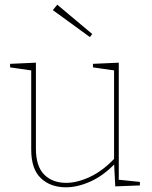

<svg xmlns="http://www.w3.org/2000/svg" viewBox="-20 -792 648 818"><path d="M261 6Q195 6 154 -33Q113 -72 113 -154V-499L120 -491L23 -505V-520L133 -525V-159Q133 -84 168 -48.5Q203 -13 262 -13Q309 -13 363.5 -38.5Q418 -64 470 -119L466 -108V-500L473 -491L376 -505V-520L486 -525V-23L479 -27L576 -17V-2L471 2L466 -98L470 -95Q420 -43 365 -18.5Q310 6 261 6ZM224 -772 373 -647 363 -634 205 -749Z"/></svg>

Font: Bitter Thin Thin
Style: Regular
Weight: 250
Version: Version 2.002